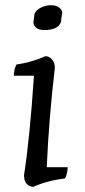

<svg xmlns="http://www.w3.org/2000/svg" viewBox="-20 -700 327 735"><path d="M33 -410Q33 -433 43 -453Q100 -461 154 -485Q168 -485 179 -472.5Q190 -460 190 -440Q167 -245 159 -60H239Q239 -37 229 -17Q162 -9 108 15Q93 15 82.5 4Q72 -7 72 -30Q94 -170 110 -410ZM218 -651 213 -615Q202 -585 149 -585Q129 -585 118.5 -594Q108 -603 108 -615L112 -646Q117 -661 136 -670.5Q155 -680 175 -680Q195 -680 206.5 -671Q218 -662 218 -651Z"/></svg>

Font: Kotta One
Style: Regular
Weight: 400
Designer: Ania Kruk
Foundry: Ania Kruk
Version: Version 1.001